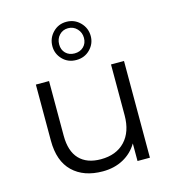

<svg xmlns="http://www.w3.org/2000/svg" viewBox="-110 -831 839 928"><g transform="rotate(-15 309.5 -367.0)"><path d="M527 -484V0H465V-88Q439 -44 394 -19.5Q349 5 291 5Q196 5 141 -48Q86 -101 86 -203V-484H152V-210Q152 -133 189.5 -93.5Q227 -54 297 -54Q374 -54 418 -100.5Q462 -147 462 -230V-484ZM211 -642Q211 -682 238.5 -710.5Q266 -739 306.5 -739Q347 -739 375 -710.5Q403 -682 403 -642Q403 -604 375.5 -576Q348 -548 306.5 -548Q265 -548 238 -576Q211 -604 211 -642ZM245 -642Q245 -615 262 -598Q279 -581 306.5 -581Q334 -581 351.5 -598Q369 -615 369 -642Q369 -669 351 -688Q333 -707 306.5 -707Q280 -707 262.5 -688.5Q245 -670 245 -642Z"/></g></svg>

Font: Montserrat Ace
Style: Regular
Weight: 400
Designer: Julieta Ulanovsky
Foundry: Julieta Ulanovsky
Version: Version 1